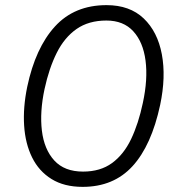

<svg xmlns="http://www.w3.org/2000/svg" viewBox="-20 -718 690 748"><path d="M302 10Q230 10 180.8 -20.5Q131.5 -51 105 -104.8Q78.5 -158.5 74 -229Q69.5 -299.5 86 -379.5Q118 -531.5 194 -614.8Q270 -698 395 -698Q485.5 -698 539.8 -646.2Q594 -594.5 610.5 -506.5Q627 -418.5 604 -309.5Q570 -151 496.2 -70.5Q422.5 10 302 10ZM303.5 -49.5Q371 -49.5 416.5 -82.8Q462 -116 490.8 -176.2Q519.5 -236.5 536.5 -317Q556.5 -409.5 547 -482Q537.5 -554.5 499.2 -596.2Q461 -638 394.5 -638Q325.5 -638 278.2 -605Q231 -572 201 -512Q171 -452 153.5 -371Q134.5 -282 143.2 -209Q152 -136 191.5 -92.8Q231 -49.5 303.5 -49.5Z"/></svg>

Font: Commissioner Light
Style: Italic
Weight: 300
Italic angle: -12°
Designer: Kostas Bartsokas
Foundry: Kostas Bartsokas
Version: Version 1.000; ttfautohint (v1.8.3)